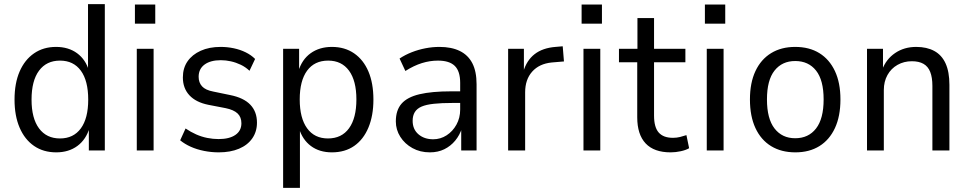

<svg xmlns="http://www.w3.org/2000/svg" viewBox="-20 -725 4669 925"><path d="M251 9Q189 9 144 -22Q99 -53 74.5 -110Q50 -167 50 -245Q50 -324 74.5 -380.5Q99 -437 144 -468Q189 -499 250 -499Q310 -499 351.5 -468.5Q393 -438 409 -383H404V-705H485V0H408V-111H412Q395 -53 353 -22Q311 9 251 9ZM269 -58Q334 -58 369.5 -106.5Q405 -155 405 -245Q405 -336 369.5 -384.5Q334 -433 269 -433Q204 -433 168 -384.5Q132 -336 132 -245Q132 -155 168 -106.5Q204 -58 269 -58Z M630 -611V-703H728V-611ZM639 0V-490H720V0Z M1034 9Q998 9 963 2Q928 -5 899 -18Q870 -31 848 -49L874 -106Q899 -89 925 -77.5Q951 -66 978.5 -60.5Q1006 -55 1033 -55Q1085 -55 1114 -75Q1143 -95 1143 -131Q1143 -161 1124.5 -178.5Q1106 -196 1067 -204L984 -220Q924 -232 892.5 -266Q861 -300 861 -352Q861 -397 883.5 -429.5Q906 -462 947 -480.5Q988 -499 1043 -499Q1075 -499 1106 -492.5Q1137 -486 1163.5 -473Q1190 -460 1209 -441L1182 -384Q1163 -402 1140 -413Q1117 -424 1092.5 -429.5Q1068 -435 1044 -435Q994 -435 965.5 -414Q937 -393 937 -355Q937 -327 953.5 -309Q970 -291 1007 -284L1089 -267Q1154 -254 1186 -220.5Q1218 -187 1218 -134Q1218 -91 1195.5 -58.5Q1173 -26 1131.5 -8.5Q1090 9 1034 9Z M1344 180V-490H1421V-380H1417Q1434 -438 1476.5 -468.5Q1519 -499 1579 -499Q1641 -499 1686 -468Q1731 -437 1755 -380.5Q1779 -324 1779 -245Q1779 -168 1755 -110.5Q1731 -53 1686.5 -22Q1642 9 1579 9Q1519 9 1478 -21.5Q1437 -52 1420 -108H1425V180ZM1560 -58Q1626 -58 1661.5 -107Q1697 -156 1697 -246Q1697 -336 1661.5 -384.5Q1626 -433 1561 -433Q1495 -433 1459.5 -384.5Q1424 -336 1424 -246Q1424 -156 1459.5 -107Q1495 -58 1560 -58Z M2051 9Q2004 9 1967 -11.5Q1930 -32 1908.5 -66Q1887 -100 1887 -140Q1887 -194 1914.5 -225.5Q1942 -257 2001 -271Q2060 -285 2154 -285H2210V-229H2160Q2107 -229 2070 -225Q2033 -221 2011 -211.5Q1989 -202 1978.5 -185Q1968 -168 1968 -143Q1968 -102 1996 -78Q2024 -54 2067 -54Q2102 -54 2131.5 -73Q2161 -92 2179 -124.5Q2197 -157 2197 -197V-326Q2197 -382 2171 -407.5Q2145 -433 2090 -433Q2051 -433 2012.5 -421Q1974 -409 1933 -383L1905 -443Q1932 -461 1964 -473.5Q1996 -486 2030 -492.5Q2064 -499 2097 -499Q2155 -499 2195 -479.5Q2235 -460 2255.5 -420.5Q2276 -381 2276 -319V0H2202V-109H2206Q2195 -74 2173 -47.5Q2151 -21 2120.5 -6Q2090 9 2051 9Z M2428 0V-490H2504V-379H2501Q2517 -434 2555.5 -464Q2594 -494 2656 -499L2691 -502L2697 -429L2638 -424Q2578 -418 2544 -380Q2510 -342 2510 -280V0Z M2782 -611V-703H2880V-611ZM2791 0V-490H2872V0Z M3211 9Q3131 9 3090.5 -34Q3050 -77 3050 -160V-425H2962V-490H3051V-638H3131V-490H3282V-425H3131V-168Q3131 -112 3153.5 -86.5Q3176 -61 3222 -61Q3240 -61 3256 -65Q3272 -69 3287 -74L3300 -11Q3285 -2 3260 3.5Q3235 9 3211 9Z M3376 -611V-703H3474V-611ZM3385 0V-490H3466V0Z M3812 9Q3744 9 3695 -21Q3646 -51 3619.5 -108Q3593 -165 3593 -246Q3593 -326 3619.5 -382.5Q3646 -439 3695 -469Q3744 -499 3811 -499Q3879 -499 3927.5 -469Q3976 -439 4002.5 -382.5Q4029 -326 4029 -246Q4029 -165 4002.5 -108Q3976 -51 3927.5 -21Q3879 9 3812 9ZM3811 -59Q3875 -59 3911.5 -106Q3948 -153 3948 -246Q3948 -339 3911.5 -385Q3875 -431 3811 -431Q3748 -431 3711.5 -385Q3675 -339 3675 -246Q3675 -153 3711.5 -106Q3748 -59 3811 -59Z M4157 0V-490H4234V-389H4230Q4249 -440 4292.5 -469.5Q4336 -499 4394 -499Q4445 -499 4481 -479.5Q4517 -460 4535.5 -419.5Q4554 -379 4554 -316V0H4472V-311Q4472 -352 4461.5 -378.5Q4451 -405 4429 -417.5Q4407 -430 4373 -430Q4335 -430 4304 -412.5Q4273 -395 4255.5 -363.5Q4238 -332 4238 -291V0Z"/></svg>

Font: Nunito Sans 10pt SemiCondensed
Style: Regular
Weight: 400
Width: 4
Designer: Vernon Adams
Foundry: Vernon Adams
Version: Version 3.101;gftools[0.9.27]